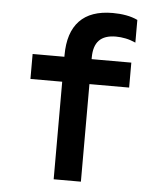

<svg xmlns="http://www.w3.org/2000/svg" viewBox="-53 -796 706 843"><g transform="rotate(5 300.0 -375.0)"><path d="M215 0H335V-430H510V-540H335V-547Q335 -598 359 -623Q383 -648 433 -648Q454 -648 476 -643.5Q498 -639 520 -629V-729Q497 -740 469 -745Q441 -750 410 -750Q313 -750 264 -698.5Q215 -647 215 -547V-540H75V-430H215Z"/></g></svg>

Font: CommitMonoV143 ExtLt
Style: Regular
Weight: 200
Monospace: yes
Designer: Eigil Nikolajsen
Foundry: Eigil Nikolajsen
Version: Version 1.143